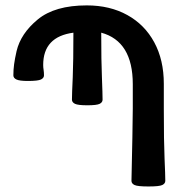

<svg xmlns="http://www.w3.org/2000/svg" viewBox="-20 -674 663 701"><path d="M248 -554.7Q137.7 -540 137.7 -437Q137.7 -427.7 139.2 -418.7Q140.6 -409.7 140.6 -398.9Q140.6 -389.2 129.6 -383.8Q118.7 -378.4 82 -378.4Q51.3 -378.4 40 -383.8Q28.8 -389.2 28.8 -398.9Q28.8 -419.4 31.5 -439.5Q34.2 -459.5 40.5 -487.3Q55.7 -551.8 117.9 -603Q180.2 -654.3 296.9 -654.3Q381.3 -654.3 444.8 -619.1Q508.3 -584 543.2 -519.5Q578.1 -455.1 578.1 -368.2V-277.8Q578.1 -157.2 580.8 -95.7Q583.5 -34.2 583.5 -13.7Q583.5 -3.9 572.5 1.5Q561.5 6.8 522 6.8Q482.4 6.8 471.2 1.5Q460 -3.9 460 -13.7Q460 -34.2 461.7 -95.7Q463.4 -157.2 464.8 -277.8V-366.7Q464.8 -523.4 349.6 -554.7Q349.6 -449.7 352.1 -392.1Q354.5 -330.6 354.5 -310.1Q354.5 -300.3 343.8 -294.9Q333 -289.6 298.8 -289.6Q265.1 -289.6 253.9 -294.9Q242.7 -300.3 242.7 -310.1Q242.7 -330.6 245.6 -392.1Q248 -450.7 248 -554.7Z"/></svg>

Font: Bainsley
Style: Bold
Weight: 700
Designer: Paul James MIller
Foundry: High-Logic / Made with FontCreator
Version: Version 1.411;March 28, 2021;FontCreator 13.0.0.2683 64-bit